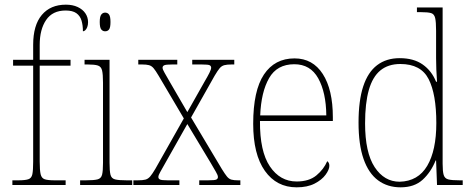

<svg xmlns="http://www.w3.org/2000/svg" viewBox="-20 -792 2017 822"><path d="M33 0V-20H59Q87 -20 101 -24.5Q115 -29 118.5 -46Q122 -63 122 -100V-511H36V-536H122V-600Q122 -684 159 -728Q196 -772 262 -772Q291 -772 312.5 -762Q334 -752 345.5 -735Q357 -718 357 -697Q357 -685 353.5 -676Q350 -667 345 -662.5Q340 -658 335 -658Q335 -684 329 -704Q323 -724 307 -735.5Q291 -747 261 -747Q205 -747 177.5 -706.5Q150 -666 150 -600V-536H282V-511H150V-100Q150 -63 154 -46Q158 -29 171.5 -24.5Q185 -20 213 -20H261V0Z M323 0V-20H348Q382 -20 397.5 -24Q413 -28 417 -44Q421 -60 421 -95V-438Q421 -474 417 -490.5Q413 -507 399 -511.5Q385 -516 356 -516H342V-536H449V-95Q449 -60 453 -44Q457 -28 472.5 -24Q488 -20 522 -20H546V0ZM430 -658Q420 -658 413.5 -666Q407 -674 407 -698Q407 -721 413.5 -729.5Q420 -738 430 -738Q441 -738 447 -729.5Q453 -721 453 -698Q453 -674 447 -666Q441 -658 430 -658Z M551 0V-20H570Q591 -20 602.5 -23Q614 -26 623 -36.5Q632 -47 645 -69L767 -285L659 -468Q646 -490 637.5 -500Q629 -510 618 -513Q607 -516 588 -516H572V-536H739V-516H718Q690 -516 683 -512.5Q676 -509 676 -502Q676 -495 684.5 -480.5Q693 -466 706 -443L782 -312L856 -443Q869 -465 876.5 -480Q884 -495 884 -502Q884 -509 878 -512.5Q872 -516 843 -516H803V-536H983V-516H972Q952 -516 940.5 -513Q929 -510 920.5 -500Q912 -490 899 -468L798 -289L930 -68Q943 -47 951.5 -36.5Q960 -26 970.5 -23Q981 -20 999 -20H1009V0H833V-20H871Q900 -20 906.5 -23.5Q913 -27 913 -34Q913 -42 904.5 -56Q896 -70 883 -93L782 -261L686 -91Q674 -69 666 -55.5Q658 -42 658 -34Q658 -27 665 -23.5Q672 -20 698 -20H748V0Z M1250 10Q1164 10 1114 -60.5Q1064 -131 1064 -262Q1064 -404 1110 -473Q1156 -542 1241 -542Q1319 -542 1362 -475Q1405 -408 1405 -290V-274H1093Q1092 -144 1135.5 -79.5Q1179 -15 1250 -15Q1303 -15 1334.5 -41Q1366 -67 1381 -102Q1385 -99 1387.5 -94.5Q1390 -90 1390 -82Q1390 -66 1374 -44Q1358 -22 1327 -6Q1296 10 1250 10ZM1377 -298Q1376 -396 1342.5 -456.5Q1309 -517 1240 -517Q1166 -517 1132 -457.5Q1098 -398 1094 -298Z M1695 10Q1639 10 1598.5 -20Q1558 -50 1536.5 -111.5Q1515 -173 1515 -267Q1515 -361 1535 -422Q1555 -483 1594.5 -513Q1634 -543 1691 -543Q1751 -543 1789.5 -516Q1828 -489 1847 -442H1851Q1849 -469 1848 -495Q1847 -521 1847 -543V-660Q1847 -698 1843 -715Q1839 -732 1825.5 -736Q1812 -740 1782 -740H1765V-760H1875V-91Q1875 -58 1879.5 -43Q1884 -28 1899 -24Q1914 -20 1947 -20H1961V0H1851L1847 -105H1845Q1825 -55 1789.5 -22.5Q1754 10 1695 10ZM1691 -14Q1770 -16 1809 -82Q1848 -148 1848 -265Q1848 -389 1815 -453.5Q1782 -518 1694 -518Q1642 -518 1608.5 -490.5Q1575 -463 1559 -406.5Q1543 -350 1543 -264Q1543 -139 1584 -76.5Q1625 -14 1691 -14Z"/></svg>

Font: Noto Serif Khmer SemiCondensed Thin
Style: Regular
Weight: 250
Width: 4
Designer: Danh Hong and the Monotype Design Team
Foundry: Monotype Imaging Inc.
Version: Version 2.004